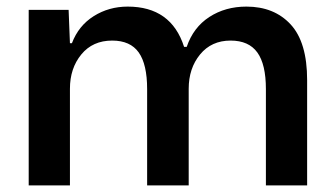

<svg xmlns="http://www.w3.org/2000/svg" viewBox="-20 -562 1009 582"><path d="M67 0V-532H188L192 -431H198Q218 -484 264 -513Q310 -542 367 -542Q499 -542 538 -420H546Q566 -479 614.5 -510.5Q663 -542 727 -542Q811 -542 861 -488Q911 -434 911 -319V0H786V-292Q786 -367 760 -403Q734 -439 679 -439Q621 -439 586.5 -397Q552 -355 552 -293V0H426V-292Q426 -367 400.5 -403Q375 -439 320 -439Q261 -439 226.5 -397Q192 -355 192 -293V0Z"/></svg>

Font: Mona Sans SemiBold
Style: Regular
Weight: 600
Designer: Deni Anggara
Foundry: GitHub
Version: Version 2.000;Glyphs 3.2.3 (3260)